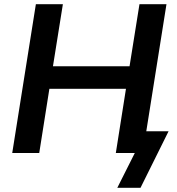

<svg xmlns="http://www.w3.org/2000/svg" viewBox="-20 -725 838 910"><path d="M536 165 619 0H535L552 -103H779L646 165ZM38 0 150 -705H278L231 -411H594L641 -705H769L657 0H529L577 -304H214L166 0Z"/></svg>

Font: Nunito Sans 12pt
Style: Bold Italic
Weight: 700
Italic angle: -9°
Designer: Vernon Adams
Foundry: Vernon Adams
Version: Version 3.101;gftools[0.9.27]